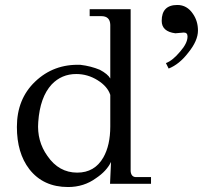

<svg xmlns="http://www.w3.org/2000/svg" viewBox="-20 -740 817 773"><path d="M588 -27V0H423L427 -88Q409 -51 367 -23Q318 13 254 13Q154 13 98 -59Q48 -124 48 -229Q48 -341 121 -411Q196 -483 304 -479Q346 -474 382 -459Q414 -442 424 -424V-640Q423 -675 388 -675H341V-703H506V-51Q508 -27 528 -27ZM424 -231V-358Q413 -392 373 -417Q333 -442 287 -442Q228 -442 188 -400Q141 -349 134 -249Q128 -172 171 -112Q217 -45 291 -45Q361 -45 396 -106Q424 -155 424 -231ZM777 -617Q777 -576 738 -528Q702 -481 659 -464L648 -486Q675 -496 705 -532Q735 -566 735 -593Q735 -609 720 -609L686 -606Q631 -613 631 -656Q631 -720 694 -720Q733 -720 757 -684Q777 -655 777 -617Z"/></svg>

Font: GFS Didot
Style: Regular
Weight: 400
Designer: Takis Katsoulidis and George D. Matthiopoulos
Foundry: Takis Katsoulidis and George D. Matthiopoulos
Version: Version 1.0